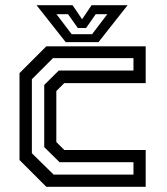

<svg xmlns="http://www.w3.org/2000/svg" viewBox="-20 -718 642 738"><path d="M158 0 55 -103V-437L158 -540H540V-398.5H227L196.5 -368V-172L227 -141.5H540V0ZM186 -47H493V-94.5H209L150 -152.5V-391.5L206 -447H493V-494.5H183.5L102.5 -413.5V-129ZM232.5 -556 120.5 -698H259L295.5 -644L332 -698H470.5L358.5 -556ZM255.5 -586.5H334L392.5 -663.5H348L311 -610.5H279L241.5 -663.5H197Z"/></svg>

Font: Tourney Thin Medium
Style: Regular
Weight: 500
Version: Version 1.015